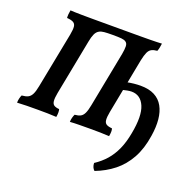

<svg xmlns="http://www.w3.org/2000/svg" viewBox="-156 -839 1261 1247"><g transform="rotate(20 475.0 -215.5)"><path d="M1 3Q1 -12 4.5 -26.5Q8 -41 13 -51Q40 -53 56 -61Q72 -69 82 -89Q92 -109 99 -146L174 -530Q181 -568 179 -587Q177 -606 162.5 -614.5Q148 -623 118 -625Q117 -635 118 -649.5Q119 -664 122 -679Q135 -678 154.5 -677.5Q174 -677 204 -676.5Q234 -676 279 -676Q324 -676 388 -676H495Q558 -676 601 -676Q644 -676 672.5 -676.5Q701 -677 720 -677.5Q739 -678 754 -679Q752 -664 749.5 -650.5Q747 -637 742 -625Q718 -623 703 -615Q688 -607 679 -587.5Q670 -568 662 -530L588 -146Q581 -109 583 -89Q585 -69 598 -61Q611 -53 637 -51Q641 -42 640.5 -27.5Q640 -13 637 3Q610 1 575 0.5Q540 0 504 0Q468 0 429.5 0.5Q391 1 366 3Q366 -12 370 -26.5Q374 -41 379 -51Q404 -53 419 -61Q434 -69 443.5 -89Q453 -109 460 -146L534 -528Q540 -561 539.5 -582Q539 -603 525 -612Q515 -619 495 -621Q475 -623 436 -623Q397 -623 376 -621Q355 -619 343 -612Q326 -603 316.5 -582Q307 -561 301 -528L227 -146Q220 -109 222 -89Q224 -69 236 -61Q248 -53 272 -51Q275 -42 275 -27.5Q275 -13 272 3Q245 1 211 0.5Q177 0 142 0Q106 0 67.5 0.5Q29 1 1 3ZM625 248Q606 231 605 200Q649 171 681 134.5Q713 98 735 49Q757 0 769 -66Q793 -192 766 -255.5Q739 -319 676 -319Q664 -319 647.5 -316Q631 -313 612 -308L619 -364Q647 -370 672 -372.5Q697 -375 718 -375Q776 -375 814.5 -355Q853 -335 874 -297.5Q895 -260 900 -208.5Q905 -157 895 -94Q881 0 844 66.5Q807 133 751.5 177Q696 221 625 248Z"/></g></svg>

Font: Vollkorn SemiBold
Style: Italic
Weight: 600
Italic angle: -11°
Designer: Friedrich Althausen
Foundry: Friedrich Althausen
Version: Version 5.000